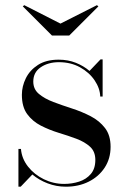

<svg xmlns="http://www.w3.org/2000/svg" viewBox="-20 -694 482 724"><path d="M208 -605 345.5 -674.5 351 -670 241 -560H176L66 -670L71.5 -674.5ZM58 10H49.5V-132.5H59Q62 -96 85.5 -66Q109 -36 145.2 -18.2Q181.5 -0.5 222 -0.5Q251.5 -0.5 278.5 -9.2Q305.5 -18 322.5 -38Q339.5 -58 339.5 -91Q339.5 -122.5 319.5 -140.8Q299.5 -159 268 -170.8Q236.5 -182.5 201.2 -193.2Q166 -204 134.2 -220.2Q102.5 -236.5 82.5 -263.8Q62.5 -291 62.5 -336.5Q62.5 -368.5 77.5 -399Q92.5 -429.5 123.2 -449.2Q154 -469 201 -469Q236.5 -469 266 -457.2Q295.5 -445.5 317.5 -426.5L359 -470H367V-330H358Q357 -361 336.8 -391Q316.5 -421 281.8 -440.2Q247 -459.5 202 -459.5Q162 -459.5 133.8 -440.5Q105.5 -421.5 105.5 -386.5Q105.5 -357.5 126.8 -339.8Q148 -322 181 -309.5Q214 -297 251.2 -285Q288.5 -273 321.8 -255.8Q355 -238.5 376 -211.2Q397 -184 397 -140.5Q397 -96 374.8 -62Q352.5 -28 314.5 -9Q276.5 10 228.5 10Q192.5 10 159.8 -2.5Q127 -15 102 -36Z"/></svg>

Font: Bodoni* 24pt
Style: Regular
Weight: 400
Version: Version 2.3